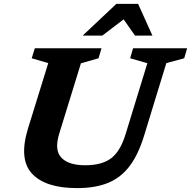

<svg xmlns="http://www.w3.org/2000/svg" viewBox="-20 -955 982 987"><path d="M284.5 -268Q258.5 -184 295.2 -144.8Q332 -105.5 417.5 -105.5Q504 -105.5 551.5 -141.5Q599 -177.5 626 -266.5L737.5 -630L649 -655.5L664 -707H942L927 -655.5L835 -630.5L721.5 -260Q692 -162.5 647.5 -102.8Q603 -43 537 -15.5Q471 12 376 12Q213.5 12 144.5 -62.5Q75.5 -137 124 -294.5L228 -630.5L143 -655.5L159 -707H502L486.5 -655.5L396 -629.5ZM405 -772 578 -935H690L763.5 -772H674L615.5 -855.5L506 -772Z"/></svg>

Font: Newsreader Caption SemiBold
Style: Italic
Weight: 600
Italic angle: -17°
Designer: Hugues Gentile
Foundry: Production Type
Version: Version 1.001